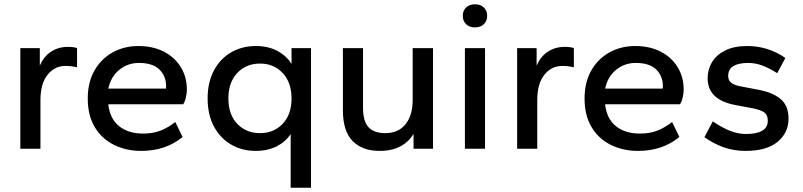

<svg xmlns="http://www.w3.org/2000/svg" viewBox="-20 -695 3752 897"><path d="M75 0V-470H166V-388Q184 -431 218.5 -453.5Q253 -476 297 -476Q327 -476 340 -470V-381Q326 -384 313 -385.5Q300 -387 286 -387Q235 -387 202 -345.5Q169 -304 169 -227V0Z M640 10Q569 10 512 -18.5Q455 -47 422.5 -101.5Q390 -156 390 -235Q390 -310 421 -365Q452 -420 506 -450Q560 -480 626 -480Q695 -480 746 -453.5Q797 -427 825 -381Q853 -335 853 -277Q853 -260 848.5 -240Q844 -220 836 -208H486Q493 -141 536 -106Q579 -71 649 -71Q695 -71 730.5 -85Q766 -99 799 -125L833 -55Q754 10 640 10ZM486 -281H755Q756 -285 756 -291Q756 -340 724.5 -370.5Q693 -401 629 -401Q577 -401 537.5 -369Q498 -337 486 -281Z M1338 182V-69Q1315 -33 1273 -11.5Q1231 10 1175 10Q1111 10 1060 -19.5Q1009 -49 979.5 -104Q950 -159 950 -235Q950 -311 979.5 -366Q1009 -421 1060 -450.5Q1111 -480 1175 -480Q1234 -480 1277 -456.5Q1320 -433 1342 -396V-470H1433V182ZM1195 -73Q1259 -73 1300.5 -116.5Q1342 -160 1342 -235Q1342 -310 1300.5 -354Q1259 -398 1195 -398Q1130 -398 1088.5 -354Q1047 -310 1047 -235Q1047 -160 1088.5 -116.5Q1130 -73 1195 -73Z M1754 10Q1673 10 1627.5 -36Q1582 -82 1582 -180V-470H1676V-192Q1676 -129 1701.5 -101Q1727 -73 1780 -73Q1841 -73 1874.5 -114.5Q1908 -156 1908 -229V-470H2003V0H1912V-70Q1891 -33 1851 -11.5Q1811 10 1754 10Z M2199 -567Q2173 -567 2157.5 -582Q2142 -597 2142 -621Q2142 -645 2157.5 -660Q2173 -675 2199 -675Q2225 -675 2240.5 -660Q2256 -645 2256 -621Q2256 -597 2240.5 -582Q2225 -567 2199 -567ZM2152 0V-470H2246V0Z M2396 0V-470H2487V-388Q2505 -431 2539.5 -453.5Q2574 -476 2618 -476Q2648 -476 2661 -470V-381Q2647 -384 2634 -385.5Q2621 -387 2607 -387Q2556 -387 2523 -345.5Q2490 -304 2490 -227V0Z M2961 10Q2890 10 2833 -18.5Q2776 -47 2743.5 -101.5Q2711 -156 2711 -235Q2711 -310 2742 -365Q2773 -420 2827 -450Q2881 -480 2947 -480Q3016 -480 3067 -453.5Q3118 -427 3146 -381Q3174 -335 3174 -277Q3174 -260 3169.5 -240Q3165 -220 3157 -208H2807Q2814 -141 2857 -106Q2900 -71 2970 -71Q3016 -71 3051.5 -85Q3087 -99 3120 -125L3154 -55Q3075 10 2961 10ZM2807 -281H3076Q3077 -285 3077 -291Q3077 -340 3045.5 -370.5Q3014 -401 2950 -401Q2898 -401 2858.5 -369Q2819 -337 2807 -281Z M3463 10Q3409 10 3362 -6.5Q3315 -23 3271 -54L3310 -128Q3354 -98 3391.5 -83.5Q3429 -69 3465 -69Q3567 -69 3567 -131Q3567 -157 3551.5 -169Q3536 -181 3497 -189L3417 -204Q3286 -228 3286 -329Q3286 -370 3306 -404Q3326 -438 3367.5 -459Q3409 -480 3471 -480Q3522 -480 3567.5 -465Q3613 -450 3649 -424L3611 -353Q3579 -374 3545 -387.5Q3511 -401 3475 -401Q3431 -401 3406.5 -386.5Q3382 -372 3382 -340Q3382 -319 3397 -307.5Q3412 -296 3448 -290L3527 -275Q3593 -262 3628.5 -231Q3664 -200 3664 -141Q3664 -75 3613 -32.5Q3562 10 3463 10Z"/></svg>

Font: Gantari Medium
Style: Regular
Weight: 500
Designer: Anugrah Pasau
Foundry: Lafontype
Version: Version 1.000; ttfautohint (v1.8.4.7-5d5b)